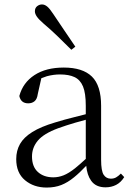

<svg xmlns="http://www.w3.org/2000/svg" viewBox="-20 -830 591 864"><path d="M190 14Q132 14 92.5 -19Q53 -52 53 -114Q53 -152 70 -182Q87 -212 125.5 -236Q164 -260 228 -279Q270 -292 315 -303Q342 -310 366 -316V-354Q366 -411 353.5 -441Q341 -471 315.5 -483Q290 -495 250 -495Q221 -495 191 -487Q179 -483 166 -478L150 -407Q147 -384 135.5 -374.5Q124 -365 107 -365Q74 -365 67 -398Q83 -458 135 -492Q187 -526 267 -526Q352 -526 393.5 -485.5Q435 -445 435 -354V-111Q435 -61 446.5 -43.5Q458 -26 479 -26Q492 -26 502 -31.5Q512 -37 524 -49L539 -33Q524 -9 502.5 2Q481 13 455 13Q411 13 390 -17Q372 -42 368 -84Q339 -53 313 -32Q285 -9 256 2.5Q227 14 190 14ZM366 -291Q343 -285 319 -278Q278 -266 242 -253Q177 -229 150.5 -197.5Q124 -166 124 -126Q124 -80 150.5 -56Q177 -32 220 -32Q243 -32 266 -41Q289 -50 318 -73Q339 -90 366 -115ZM319 -620 301 -606Q270 -637 239 -667Q208 -697 177 -723Q155 -742 146 -755Q137 -768 137 -779Q137 -794 147 -802Q157 -810 169 -810Q181 -810 192.5 -800.5Q204 -791 219 -768Q243 -732 268.5 -694.5Q294 -657 319 -620Z"/></svg>

Font: Early Summer Mincho Light
Style: Regular
Weight: 300
Designer: GuiWonder
Version: Version 1.002